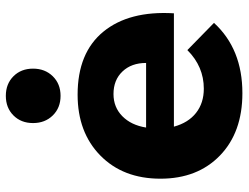

<svg xmlns="http://www.w3.org/2000/svg" viewBox="-114 -710 831 642"><g transform="rotate(-90 301.0 -389.5)"><path d="M24 -268Q24 -393 101.5 -469Q179 -545 305 -545Q445 -545 515.5 -459Q586 -373 577 -223H198Q211 -175 244 -149Q277 -123 325 -123Q399 -123 454 -178L545 -89Q458 6 310 6Q179 6 101.5 -69Q24 -144 24 -268ZM195 -316H411Q411 -365 382.5 -395Q354 -425 307 -425Q263 -425 233 -395.5Q203 -366 195 -316ZM235.5 -628Q210 -654 210 -694Q210 -734 235.5 -759.5Q261 -785 301 -785Q341 -785 366.5 -759.5Q392 -734 392 -694Q392 -654 366.5 -628Q341 -602 301 -602Q261 -602 235.5 -628Z"/></g></svg>

Font: Trueno
Style: Bd
Weight: 700
Designer: Julieta Ulanovsky
Foundry: Julieta Ulanovsky
Version: Version 3.001b